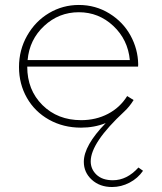

<svg xmlns="http://www.w3.org/2000/svg" viewBox="-20 -500 655 774"><path d="M56.6 -229.5Q56.6 -298.8 89.6 -356.7Q122.6 -414.6 177.7 -447.3Q232.9 -480 297.9 -480Q365.2 -480 420.7 -445.8Q476.1 -411.6 506.1 -356.9Q536.1 -302.2 537.1 -240.7Q537.1 -234.9 536.6 -231.4H89.8Q89.8 -137.2 151.1 -76.4Q212.4 -15.6 307.1 -15.6Q366.7 -15.6 415.3 -41Q463.9 -66.4 492.7 -112.8L518.6 -96.7Q502 -69.8 481.4 -50.8Q345.7 75.2 345.7 150.4Q345.7 182.1 369.1 204.3Q392.6 226.6 435.1 226.6Q491.7 226.6 538.1 175.3L556.6 188.5Q535.6 218.8 502.2 236.3Q468.8 253.9 431.6 253.9Q382.3 253.9 350.1 224.6Q317.9 195.3 317.9 152.3Q317.9 86.9 406.2 -3.9Q360.4 14.6 306.6 14.6Q234.9 14.6 177.5 -17.6Q120.1 -49.8 88.4 -105.7Q56.6 -161.6 56.6 -229.5ZM297.9 -450.7Q217.3 -450.7 158 -395.5Q98.6 -340.3 91.3 -257.8H503.4Q495.6 -340.3 436.8 -395.5Q377.9 -450.7 297.9 -450.7Z"/></svg>

Font: Spartan MB ExtLt
Style: Regular
Weight: 200
Designer: Matt Bailey, Mirko Velimirovic
Foundry: Matt Bailey
Version: Version 1.005